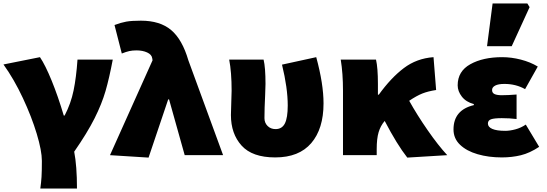

<svg xmlns="http://www.w3.org/2000/svg" viewBox="-22 -893 3149 1105"><path d="M219 33Q219 -25 189.5 -123Q160 -221 109.5 -329Q59 -437 -2 -522L208 -564Q239 -518 275.5 -428.5Q312 -339 345 -228H350Q386 -297 401.5 -372.5Q417 -448 424 -550H627Q607 -444 585.5 -369.5Q564 -295 522 -211.5Q480 -128 405 -20Q421 62 421 192H210Q215 157 217 125Q219 93 219 33Z M611 0 856 -546 854 -558Q851 -579 825 -591Q799 -603 764 -603Q740 -603 722 -599Q704 -595 679 -585L637 -749Q674 -763 704.5 -768.5Q735 -774 789 -774Q899 -774 963 -720Q1027 -666 1062 -546L1262 0H1041L951 -321H946L833 14Z M1307 -231Q1307 -254 1309 -302Q1311 -348 1311 -371Q1311 -478 1297 -550H1495Q1506 -505 1506 -410L1504 -347Q1500 -267 1500 -213Q1500 -186 1518 -168Q1536 -150 1564 -150Q1601 -150 1617.5 -182.5Q1634 -215 1634 -286Q1634 -386 1601 -521L1798 -564Q1840 -410 1840 -298Q1840 -152 1769.5 -69.5Q1699 13 1562 13Q1430 13 1368.5 -55Q1307 -123 1307 -231Z M1939 -550H2142Q2153 -502 2153 -410V-348H2158Q2228 -445 2302 -501Q2376 -557 2473 -564L2488 -375Q2442 -368 2409 -355Q2376 -342 2333 -313Q2378 -232 2439 -144Q2500 -56 2552 0L2322 14Q2263 -61 2192 -197Q2168 -169 2157 -132Q2146 -95 2146 -35V0H1952V-371Q1952 -471 1939 -550Z M2588 -148Q2588 -260 2705 -288V-294Q2660 -306 2636 -337Q2612 -368 2612 -402Q2612 -483 2685 -523.5Q2758 -564 2868 -564Q2921 -564 2975.5 -550Q3030 -536 3073 -510L3000 -380Q2947 -410 2881 -410Q2846 -410 2828 -400.5Q2810 -391 2810 -375Q2810 -358 2824.5 -351.5Q2839 -345 2865 -345Q2901 -345 2951 -349V-208Q2911 -213 2866 -213Q2822 -213 2804 -206.5Q2786 -200 2786 -182Q2786 -162 2811.5 -151Q2837 -140 2886 -140Q2912 -140 2944 -148.5Q2976 -157 3004 -176L3081 -48Q3027 -12 2975.5 0.5Q2924 13 2866 13Q2790 13 2726.5 -5.5Q2663 -24 2625.5 -60Q2588 -96 2588 -148ZM2813 -873H3013L3026 -852L2923 -627H2781Z"/></svg>

Font: Nebula Sans Black
Style: Regular
Weight: 900
Designer: Paul D. Hunt for Adobe (as Source Sans)
Foundry: Nebula Entertainment & Broadcasting LLC
Version: Version 1.010